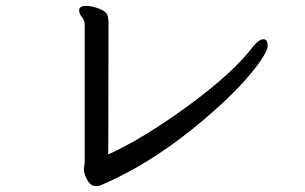

<svg xmlns="http://www.w3.org/2000/svg" viewBox="-20 -651 1040 655"><path d="M307.1 -16.1Q283.2 -16.1 270 -54.2Q266.1 -65.9 266.1 -73.2L269 -98.1V-565.9Q269 -582 259.5 -593Q250 -604 250 -616.2Q250 -630.9 273.9 -630.9Q293 -630.9 316.9 -621.8Q340.8 -612.8 345.5 -601.3Q350.1 -589.8 350.1 -575.2Q350.1 -252.9 349.6 -200.9Q349.1 -148.9 349.1 -124Q470.2 -179.2 623 -291Q775.9 -402.8 844.2 -493.2Q863.8 -517.1 878.9 -517.1Q893.1 -517.1 893.1 -495.1Q893.1 -476.1 860.8 -432.1Q788.1 -333 636 -210.4Q483.9 -87.9 326.2 -20Q317.9 -16.1 307.1 -16.1Z"/></svg>

Font: LXGW WenKai Mono GB Screen
Style: Regular
Weight: 400
Monospace: yes
Designer: LXGW / Fontworks Inc.
Foundry: LXGW / Fontworks Inc.
Version: Version 1.510;January 18,2025